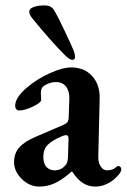

<svg xmlns="http://www.w3.org/2000/svg" viewBox="-20 -675 468 709"><path d="M32 -76Q32 -109 51 -130.5Q70 -152 112 -170L205 -210Q225 -218 229.5 -224.5Q234 -231 234 -251L236 -310Q237 -338 224 -355Q211 -372 187 -372Q174 -372 160 -367Q146 -362 138 -354Q131 -348 131 -331L132 -306Q132 -296 101.5 -281.5Q71 -267 51 -267Q44 -267 40 -272Q36 -277 36 -284Q36 -315 80 -352Q116 -383 163.5 -404.5Q211 -426 243 -426Q291 -426 320 -394.5Q349 -363 348 -312L343 -98Q342 -76 351.5 -61Q361 -46 375 -46Q397 -46 409 -58Q413 -62 416 -62Q421 -62 424.5 -58.5Q428 -55 428 -50Q428 -39 412 -23Q395 -5 374 4.5Q353 14 333 14Q306 14 285.5 0.5Q265 -13 247 -41H244Q211 -12 183.5 1Q156 14 125 14Q89 14 60.5 -14Q32 -42 32 -76ZM221 -64Q230 -71 231 -95L233 -159V-163Q233 -176 224 -176Q218 -176 209 -172Q171 -156 155.5 -139.5Q140 -123 140 -96Q140 -70 152 -58Q164 -46 181 -46Q206 -46 221 -64ZM219 -472Q166 -525 98 -609Q88 -622 88 -632Q88 -643 104 -649Q120 -655 144 -655Q158 -655 167 -650Q176 -645 183 -632Q196 -609 219 -560.5Q242 -512 253 -486Q257 -474 257 -465Q257 -454 247 -454Q237 -454 219 -472Z"/></svg>

Font: EB Garamond SemiBold
Style: Regular
Weight: 600
Designer: Georg Duffner and Octavio Pardo
Foundry: Georg Duffner
Version: Version 1.000